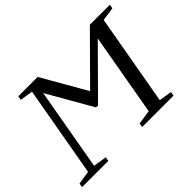

<svg xmlns="http://www.w3.org/2000/svg" viewBox="-141 -902 1150 1150"><g transform="rotate(-45 433.5 -327.5)"><path d="M402.3 -278.3H385.3L222.2 -563L129.9 -39.1L215.8 -25.9L210.9 0H-11.7L-6.8 -25.9L78.6 -39.1L180.7 -616.2L98.6 -628.9L103.5 -654.8H267.1L429.2 -372.1L709.5 -654.8H878.9L874 -628.9L788.1 -616.2L686 -39.1L768.1 -25.9L763.2 0H497.6L502.4 -25.9L592.3 -39.1L684.6 -563Z"/></g></svg>

Font: Liberation Serif
Style: Italic
Weight: 400
Italic angle: -16.333°
Designer: Steve Matteson
Foundry: Ascender Corporation
Version: Version 2.1.5